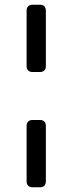

<svg xmlns="http://www.w3.org/2000/svg" viewBox="-20 -784 305 808"><path d="M149 -481H116Q105 -481 98.5 -487.5Q92 -494 92 -505V-740Q92 -751 98.5 -757.5Q105 -764 116 -764H149Q160 -764 166.5 -757.5Q173 -751 173 -740V-505Q173 -494 166.5 -487.5Q160 -481 149 -481ZM149 4H116Q105 4 98.5 -2.5Q92 -9 92 -20V-255Q92 -266 98.5 -272.5Q105 -279 116 -279H149Q160 -279 166.5 -272.5Q173 -266 173 -255V-20Q173 -9 166.5 -2.5Q160 4 149 4Z"/></svg>

Font: Shippori Gochic B2 Bold
Style: Regular
Weight: 700
Designer: FONTDASU
Foundry: FONTDASU / Google Inc. / but / Adobe
Version: Version 1.130